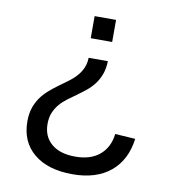

<svg xmlns="http://www.w3.org/2000/svg" viewBox="-79 -599 769 840"><g transform="rotate(10 305.5 -179.0)"><path d="M64 -24.4C64 36.5 84.8 84.1 126.5 118.4C168.1 152.8 225.3 169.9 297.9 169.9C367.5 169.9 423.5 152.7 465.8 118.2C508.1 83.7 533.5 34.2 542 -30.3L452.1 -36.1C447.6 3.6 432 34.8 405.3 57.6C378.6 80.4 342.4 91.8 296.9 91.8C251.3 91.8 215.9 81.1 190.7 59.6C165.4 38.1 152.8 8.8 152.8 -28.3C152.8 -47.5 155.8 -64.3 161.9 -78.6C167.9 -92.9 175.8 -105.8 185.5 -117.2C195.3 -128.6 206.5 -138.9 219 -148.2L257.3 -176C270.3 -185.3 283.2 -195.1 295.9 -205.3C308.6 -215.6 320 -227.2 330.1 -240.2C340.2 -253.3 348.4 -268.2 354.7 -285.2C361.1 -302.1 364.6 -321.8 365.2 -344.2H279.8C279.5 -322.1 273.6 -301.7 262.2 -283C250.8 -264.2 233.6 -246.4 210.4 -229.5L170.9 -200.7C140.6 -178.5 118.8 -159.3 105.5 -143.1C92.1 -126.8 81.9 -109 74.7 -89.8C67.5 -70.6 64 -48.8 64 -24.4ZM369.1 -528.3H273.9V-430.2H369.1Z"/></g></svg>

Font: Arimo
Style: Regular
Weight: 400
Designer: Steve Matteson
Foundry: Monotype Imaging Inc.
Version: Version 1.32